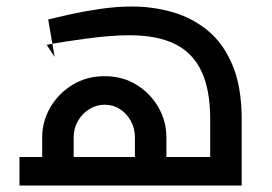

<svg xmlns="http://www.w3.org/2000/svg" viewBox="-20 -572 839 592"><path d="M40 0V-88H692.6L628.1 -32.6V-204.1Q628.1 -295.5 601 -352.6Q574 -409.7 519 -436.5Q464.1 -463.3 379.1 -463.3Q348.3 -463.3 314.4 -460.5Q280.6 -457.6 246.3 -453Q212.1 -448.4 180.8 -443.6Q149.5 -438.8 123.9 -433.8L148.5 -396.5L128.6 -511.8Q156.7 -519 198.7 -528.2Q240.6 -537.5 290.1 -544.7Q339.5 -551.9 387.3 -551.9Q451.1 -551.9 511.5 -534.7Q571.9 -517.6 620.3 -478Q668.7 -438.5 696.9 -371.1Q725.2 -303.8 725.2 -204.1V0ZM110 -88V-147.3Q110 -197.4 135 -240.6Q160 -283.8 203.5 -310.4Q246.9 -337.1 302.4 -337.1Q358.4 -337.1 401.2 -310.4Q444.1 -283.8 468.6 -240.9Q493.1 -198 493.1 -148V-88H396V-148Q396 -176.7 383.2 -199.5Q370.4 -222.4 349.5 -235.8Q328.7 -249.1 302.4 -249.1Q277 -249.1 255.2 -235.4Q233.3 -221.8 220.2 -198.9Q207.1 -176.1 207.1 -147.3V-88Z"/></svg>

Font: TitilliumWeb ExtraLight
Style: Regular
Weight: 400
Designer: Mohamed Gaber, Accademia di Belle Arti di Urbino and others
Foundry: Kief Type Foundry, Accademia di Belle Arti di Urbino and others
Version: Version 3.000; ttfautohint (v1.8.2)